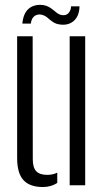

<svg xmlns="http://www.w3.org/2000/svg" viewBox="-20 -746 421 773"><path d="M49 -110V-600H111.5L112 -105Q112 -71.5 125.8 -56.8Q139.5 -42 170 -42Q193.5 -42 210.5 -51V-9.5Q185.5 7 152.5 7Q100 7 74.5 -20.8Q49 -48.5 49 -110ZM260.5 0V-600H323V0ZM266 -720.5H300Q299.5 -683 278.5 -663.2Q257.5 -643.5 224.5 -647Q205.5 -649 193.5 -657.2Q181.5 -665.5 171.8 -674.2Q162 -683 148.5 -686.5Q132.5 -690.5 119.8 -682Q107 -673.5 104 -651H70Q74 -694 96.8 -712Q119.5 -730 154.5 -725.5Q167 -723.5 176.8 -718Q186.5 -712.5 194.5 -705.8Q202.5 -699 210.5 -693Q218.5 -687 228 -685.5Q246 -682 256 -693.5Q266 -705 266 -720.5Z"/></svg>

Font: Big Shoulders Stencil Text Thin Light
Style: Regular
Weight: 300
Version: Version 2.001